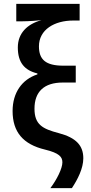

<svg xmlns="http://www.w3.org/2000/svg" viewBox="-20 -780 469 991"><path d="M45 -207C45 -99 99 -35 212 -8C286 10 302 30 302 58C302 89 274 146 240 191H351C381 146 410 89 410 37C410 -28 374 -69 283 -93C199 -115 158 -137 158 -219C158 -306 207 -354 304 -354H371V-441H307C215 -441 181 -473 181 -541C181 -627 261 -674 358 -674H391V-760H64V-670H95C128 -670 180 -674 194 -676C121 -656 72 -609 72 -535C72 -458 106 -417 173 -401V-396C93 -370 45 -301 45 -207Z"/></svg>

Font: Noto Sans UI SemiCondensed Medium
Style: Regular
Weight: 500
Width: 4
Designer: Monotype Design Team
Foundry: Monotype Imaging Inc.
Version: Version 1.901